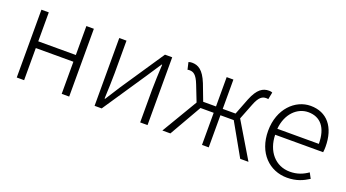

<svg xmlns="http://www.w3.org/2000/svg" viewBox="-47 -977 2559 1421"><g transform="rotate(20 1232.5 -267.0)"><path d="M100 0H158V-253H454V0H513V-534H454V-306H158V-534H100Z M713 0H769L999 -342C1021 -375 1053 -424 1075 -457H1079C1076 -387 1072 -315 1072 -256V0H1130V-534H1073L843 -192C822 -159 790 -110 769 -76H764C767 -147 770 -219 770 -277V-534H713Z M1247 0H1310L1455 -253H1559V0H1612V-253H1717L1860 0H1925L1757 -281L1806 -406C1833 -476 1859 -488 1887 -488C1895 -488 1897 -488 1904 -486L1915 -542C1910 -545 1899 -547 1889 -547C1841 -547 1800 -524 1763 -432L1713 -303H1612V-534H1559V-303H1458L1409 -432C1372 -524 1331 -547 1282 -547C1272 -547 1262 -545 1255 -542L1268 -486C1275 -488 1277 -488 1284 -488C1313 -488 1338 -476 1365 -406L1414 -281Z M2232 13C2308 13 2358 -12 2401 -39L2378 -82C2338 -54 2294 -36 2237 -36C2122 -36 2045 -127 2042 -256H2420C2422 -270 2423 -285 2423 -299C2423 -455 2346 -547 2217 -547C2097 -547 1983 -440 1983 -266C1983 -91 2094 13 2232 13ZM2042 -303C2053 -425 2131 -497 2217 -497C2311 -497 2369 -432 2369 -303Z"/></g></svg>

Font: Noto Sans SC Light
Style: Regular
Weight: 300
Designer: Ryoko NISHIZUKA 西塚涼子 (kana, bopomofo & ideographs); Paul D. Hunt (Latin, Greek & Cyrillic); Sandoll Communications 산돌커뮤니
Foundry: Adobe
Version: Version 2.004;hotconv 1.0.118;makeotfexe 2.5.65603